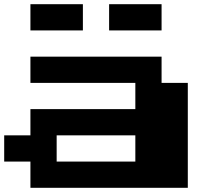

<svg xmlns="http://www.w3.org/2000/svg" viewBox="-20 -1020 1040 915"><path d="M125 -687.5V-750H437.5H750V-687.5V-625H812.5H875V-375V-125H500H125V-187.5V-250H62.5H0V-312.5V-375H62.5H125V-437.5V-500H375H625V-562.5V-625H375H125ZM625 -312.5V-375H437.5H250V-312.5V-250H437.5H625ZM500 -937.5V-1000H625H750V-937.5V-875H625H500ZM125 -937.5V-1000H250H375V-937.5V-875H250H125Z"/></svg>

Font: Press Start 2P
Style: Regular
Weight: 500
Monospace: yes
Version: Version 2.14